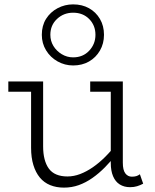

<svg xmlns="http://www.w3.org/2000/svg" viewBox="-20 -843 708 877"><path d="M272 14Q237 14 209 2.5Q181 -9 162 -32Q143 -55 132.5 -89Q122 -123 122 -168V-471H177V-174Q177 -142 183.5 -116.5Q190 -91 203 -73Q216 -55 237.5 -46Q259 -37 288 -37Q317 -37 346 -48Q375 -59 404 -79Q433 -99 461 -127Q489 -155 515 -189V-142Q488 -108 460 -79.5Q432 -51 402 -30Q372 -9 340 2.5Q308 14 272 14ZM18 -424V-471H159V-424ZM574 12Q547 12 527 -0.5Q507 -13 496.5 -38Q486 -63 486 -98V-471H541V-100Q541 -66 552.5 -51Q564 -36 582 -36Q594 -36 602.5 -38.5Q611 -41 619 -47L634 -4Q621 3 606.5 7.5Q592 12 574 12ZM392 -424V-471H530V-424ZM314 -544Q276 -544 243 -562.5Q210 -581 190.5 -613Q171 -645 171 -684Q171 -726 190.5 -757Q210 -788 243 -805.5Q276 -823 314 -823Q355 -823 386.5 -805.5Q418 -788 436.5 -756.5Q455 -725 455 -684Q455 -644 436.5 -612Q418 -580 386.5 -562Q355 -544 314 -544ZM314 -581Q359 -581 387.5 -611.5Q416 -642 416 -684Q416 -727 387.5 -756Q359 -785 314 -785Q271 -785 240.5 -756.5Q210 -728 210 -684Q210 -656 224 -633Q238 -610 262 -595.5Q286 -581 314 -581Z"/></svg>

Font: BioRhyme Light
Style: Regular
Weight: 300
Designer: Aoife Mooney
Foundry: Aoife Mooney Type
Version: Version 1.600;gftools[0.9.33]